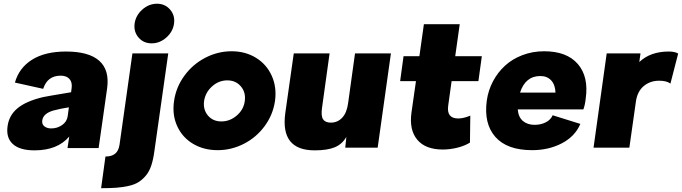

<svg xmlns="http://www.w3.org/2000/svg" viewBox="-20 -783 3616 1018"><path d="M330.1 -509.8Q451.2 -509.8 506.3 -460.7Q561.5 -411.6 547.9 -314L523.9 -145Q509.3 -48.3 502.9 2H337.9Q339.4 -4.9 347.2 -59.1Q284.7 14.2 163.1 14.2Q85 14.2 48.3 -19Q11.7 -52.2 20 -112.8Q27.3 -170.9 72.5 -208.7Q117.7 -246.6 208 -268.1Q216.3 -270.5 356.9 -293.9L359.9 -316.9Q363.8 -347.2 348.1 -364.5Q332.5 -381.8 301.8 -381.8Q231.4 -381.8 209 -312L59.1 -345.2Q81.1 -423.3 150.1 -466.6Q219.2 -509.8 330.1 -509.8ZM204.1 -145Q201.2 -124.5 215.1 -113.3Q229 -102.1 252 -102.1Q283.2 -102.1 308.8 -119.6Q334.5 -137.2 338.9 -167L345.2 -213.9Q302.2 -207.5 262.2 -196.8Q209.5 -181.2 204.1 -145Z M797.9 22.9Q792 65.4 781.5 96.2Q771 127 753.2 148.2Q735.4 169.4 714.4 182.6Q693.4 195.8 661.4 202.9Q629.4 210 596.4 212.4Q563.5 214.8 516.1 214.8L539.1 46.9Q571.8 46.9 590.3 32Q608.9 17.1 613.8 -16.1L682.1 -500H872.1ZM813 -763.2Q855 -763.2 881.8 -732.2Q908.7 -701.2 902.8 -658.2Q897 -615.2 862.1 -584.2Q827.1 -553.2 784.2 -553.2Q740.7 -553.2 714.4 -584.2Q688 -615.2 693.8 -658.2Q699.7 -701.2 734.4 -732.2Q769 -763.2 813 -763.2Z M902.8 -247.1Q913.1 -320.3 957.3 -381.1Q1001.5 -441.9 1068.1 -476.6Q1134.8 -511.2 1208 -511.2Q1280.8 -511.2 1337.2 -476.6Q1393.6 -441.9 1420.9 -381.1Q1448.2 -320.3 1438 -247.1Q1427.2 -173.8 1382.8 -113.8Q1338.4 -53.7 1272.5 -20.3Q1206.5 13.2 1133.8 13.2Q1060.5 13.2 1003.9 -20.3Q947.3 -53.7 919.7 -113.8Q892.1 -173.8 902.8 -247.1ZM1062 -247.1Q1056.2 -201.7 1082.5 -170.4Q1108.9 -139.2 1153.8 -139.2Q1199.2 -139.2 1235.6 -170.7Q1272 -202.1 1277.8 -247.1Q1284.2 -293 1257.1 -325Q1230 -356.9 1185.1 -356.9Q1140.1 -356.9 1104.5 -325Q1068.8 -293 1062 -247.1Z M1648.4 14.2Q1465.3 14.2 1492.7 -184.1L1537.6 -500H1727.5L1687.5 -211.9Q1681.2 -168.5 1692.9 -150.6Q1704.6 -132.8 1734.4 -132.8Q1769.5 -132.8 1794.2 -158.7Q1818.8 -184.6 1825.7 -235.8L1862.3 -500H2052.7L1982.4 0H1810.5L1816.4 -57.1Q1794.4 -18.6 1755.1 -2.2Q1715.8 14.2 1648.4 14.2Z M2356.4 -223.1Q2346.7 -154.8 2409.7 -154.8Q2437 -154.8 2473.6 -169.9L2471.7 -26.9Q2444.3 -9.8 2405.3 0Q2366.2 9.8 2327.6 9.8Q2235.8 9.8 2192.4 -42.2Q2148.9 -94.2 2161.6 -186L2185.5 -353H2101.6L2119.6 -484.9H2203.6L2227.5 -654.8H2417.5L2393.6 -484.9H2534.7L2516.6 -353H2374.5Z M2801.3 13.2Q2668.5 13.2 2606.4 -57.1Q2544.4 -127.4 2561 -250Q2568.8 -304.7 2594 -352.1Q2619.1 -399.4 2657.7 -434.8Q2696.3 -470.2 2750 -490.7Q2803.7 -511.2 2865.2 -511.2Q2985.4 -511.2 3043.7 -443.6Q3102.1 -376 3085.4 -259.8Q3082 -227.1 3073.2 -203.1H2725.1Q2728.5 -161.6 2752.7 -141.4Q2776.9 -121.1 2814.5 -121.1Q2847.7 -121.1 2873.8 -134.5Q2899.9 -147.9 2910.2 -171.9L3057.1 -126Q3028.8 -59.6 2959 -23.2Q2889.2 13.2 2801.3 13.2ZM2737.3 -292H2925.3Q2923.8 -334 2902.3 -356.9Q2880.9 -379.9 2845.2 -379.9Q2765.6 -379.9 2737.3 -292Z M3525.9 -509.8Q3558.6 -509.8 3575.7 -499L3534.7 -339.8Q3515.1 -355 3474.6 -355Q3427.7 -355 3394 -327.4Q3360.4 -299.8 3352.1 -248L3316.9 0H3127L3196.8 -500H3376L3369.6 -454.1Q3428.2 -509.8 3525.9 -509.8Z"/></svg>

Font: Human Sans Black
Style: Italic
Weight: 800
Italic angle: -8°
Designer: Tim Radville
Foundry: Continuum
Version: Version 1.000;FEAKit 1.0